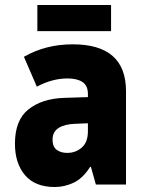

<svg xmlns="http://www.w3.org/2000/svg" viewBox="-20 -741 570 771"><path d="M200 10Q121 10 80.5 -37.5Q40 -85 40 -164Q40 -259 94.5 -302Q149 -345 237 -348L333 -351V-364Q333 -397 311.5 -411.5Q290 -426 251 -426Q190 -426 128 -393L76 -513Q120 -538 168.5 -550.5Q217 -563 272 -563Q486 -563 486 -375V0H365L345 -71H342Q313 -25 276 -7.5Q239 10 200 10ZM250 -127Q284 -127 308.5 -148.5Q333 -170 333 -214V-246L284 -244Q241 -243 216 -227.5Q191 -212 191 -180Q191 -152 207.5 -139.5Q224 -127 250 -127ZM130 -616V-721H426V-616Z"/></svg>

Font: Noto Sans Mono Condensed Black
Style: Regular
Weight: 900
Width: 3
Designer: Monotype Design Team
Foundry: Monotype Imaging Inc.
Version: Version 2.014